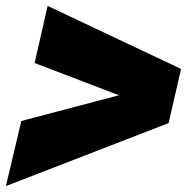

<svg xmlns="http://www.w3.org/2000/svg" viewBox="-33 -619 658 649"><path d="M-13 10 39 -210 369 -297 84 -406 128 -599 579 -386 537 -203Z"/></svg>

Font: Elaine Sans Black
Style: Italic
Weight: 900
Italic angle: -13°
Designer: Wei Huang
Foundry: Wei Huang
Version: Version 2.001;December 24, 2019;FontCreator 12.0.0.2547 64-b